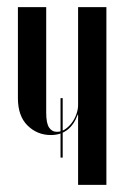

<svg xmlns="http://www.w3.org/2000/svg" viewBox="-20 -515 349 536"><path d="M197 -195Q176 -138 122 -138Q84 -138 57 -164.5Q30 -191 30 -241V-495H109V-200Q109 -171 117 -159Q125 -147 139 -147Q151 -147 161.5 -154Q172 -161 180 -171.5Q188 -182 193 -195.5Q198 -209 198 -222V-495H277V1H198V-195ZM149 -241H155V-75H149Z"/></svg>

Font: Moniqa SemBd Narrow Display
Style: Regular
Weight: 600
Width: 4
Designer: Rajesh Rajput
Foundry: Rajesh Rajput
Version: Version 1.000